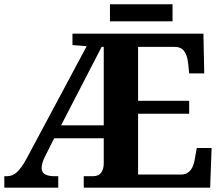

<svg xmlns="http://www.w3.org/2000/svg" viewBox="-20 -870 1033 890"><path d="M620.1 -61H819.8Q835 -61 845.7 -66.7Q856.4 -72.3 864.3 -82.5Q872.1 -92.8 876.7 -106.7Q881.3 -120.6 883.8 -137.2L892.1 -184.1H960.9L954.1 0H368.2V-53.2H410.2Q437.5 -53.2 449.2 -70.1Q460.9 -86.9 460.9 -112.8V-229H231L189 -145Q180.7 -129.4 176.8 -115.2Q172.9 -101.1 172.9 -91.8Q172.9 -71.3 188.2 -62.3Q203.6 -53.2 232.9 -53.2H250V0H0V-53.2H12.2Q38.1 -53.2 58.6 -72Q79.1 -90.8 101.1 -130.9L381.8 -655.8L315.9 -661.1V-713.9H922.9L926.8 -529.8H856.9L852.1 -577.1Q848.1 -613.8 833.5 -633.3Q818.8 -652.8 788.1 -652.8H620.1V-402.8H856.9V-342.8H620.1ZM451.2 -652.8 263.2 -289.1H460.9V-652.8ZM779.8 -771H489.7V-850.1H779.8Z"/></svg>

Font: Droid Serif
Style: Bold
Weight: 700
Designer: Monotype Design team
Foundry: Monotype Imaging Inc.
Version: Version 1.03